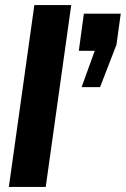

<svg xmlns="http://www.w3.org/2000/svg" viewBox="-20 -740 498 760"><path d="M262 -720 161 0H15L116 -720ZM355 -539H292L312 -686H458L441 -563L376 -395H303Z"/></svg>

Font: Chivo
Style: Bold Italic
Weight: 700
Italic angle: -8.05°
Designer: Hector Gatti
Foundry: Omnibus-Type
Version: Version 1.007